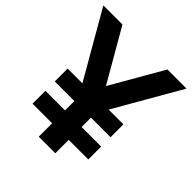

<svg xmlns="http://www.w3.org/2000/svg" viewBox="-193 -859 998 998"><g transform="rotate(45 306.0 -360.0)"><path d="M471 -720 306 -433 140.5 -720H0L209.5 -356.5H101V-262H245V-193H101V-98.5H245V0H367V-98.5H511V-193H367V-262H511V-356.5H402.5L611.5 -720Z"/></g></svg>

Font: Hauora
Style: Bold
Weight: 700
Designer: Wayne Shih
Foundry: WCYS
Version: Version 1.001;hotconv 1.0.109;makeotfexe 2.5.65596